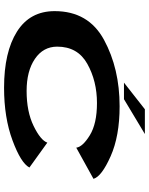

<svg xmlns="http://www.w3.org/2000/svg" viewBox="92 -852 768 992"><g transform="rotate(90 476.0 -356.0)"><path d="M433.5 7Q249 7 143.2 -59.8Q37.5 -126.5 37.5 -254.5Q37.5 -429 186 -509.5Q334.5 -590 529 -590Q683 -590 787.5 -543.5Q892 -497 904 -455L743 -366Q739 -399 679 -436Q619 -473 512.5 -473Q399 -473 310 -423.2Q221 -373.5 221 -267.5Q221 -195.5 284 -152.5Q347 -109.5 450 -109.5Q556.5 -109.5 630.5 -145.5Q704.5 -181.5 717 -216.5L845.5 -124Q822.5 -80 705 -36.5Q587.5 7 433.5 7ZM407 -612.5 544.5 -720.5H672.5L492.5 -612.5Z"/></g></svg>

Font: Anybody UltraExpanded SemiBold
Style: Italic
Weight: 600
Width: 9
Italic angle: -10°
Designer: Tyler Finck
Foundry: Etcetera Type Company
Version: Version 1.010; ttfautohint (v1.8.3) -l 8 -r 50 -G 200 -x 14 